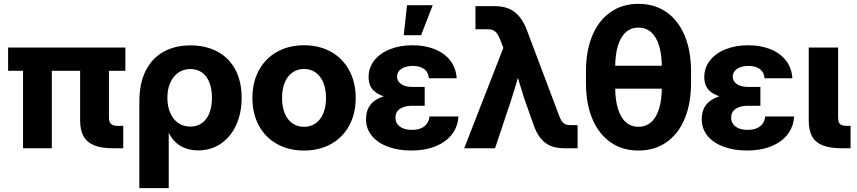

<svg xmlns="http://www.w3.org/2000/svg" viewBox="-20 -759 4388 983"><path d="M557.8 0Q498.8 0 462.1 -15Q425.4 -30 407.8 -61.1Q390.2 -92.2 390.2 -142V-484.4H537.7V-156.7Q537.7 -134.6 548.2 -124.6Q558.8 -114.6 582 -114.6H610.9V0ZM97.9 -484.4H245.3V0H97.9ZM21.5 -515.6H621.9V-396.5H21.5Z M693.4 -238.3Q693.4 -332.1 726 -396.9Q758.6 -461.7 817.5 -494.1Q876.5 -526.6 955.3 -526.6Q1033.5 -526.6 1092.7 -495.1Q1152 -463.6 1184.6 -403Q1217.2 -342.5 1217.2 -258.1Q1217.2 -179.6 1189 -118.4Q1160.7 -57.1 1110.1 -23.1Q1059.5 10.9 994.4 10.9Q959.9 10.9 931.3 0.8Q902.7 -9.4 881.1 -28.9Q859.4 -48.4 845.3 -77H843.8V204.1H693.4ZM1065.2 -258.4Q1065.2 -303.6 1052.1 -336.8Q1039.1 -369.9 1014.2 -387.7Q989.4 -405.5 955 -405.5Q920 -405.5 893.3 -387.3Q866.6 -369 851.8 -335.7Q836.9 -302.4 836.9 -258.4Q836.9 -214.1 851.7 -180.6Q866.4 -147.2 892.9 -129.1Q919.4 -110.9 954.2 -110.9Q988.8 -110.9 1013.8 -128.9Q1038.9 -146.8 1052.1 -180Q1065.2 -213.2 1065.2 -258.4Z M1272.2 -257.4Q1272.2 -337.5 1305.3 -398.7Q1338.4 -460 1398.5 -493.7Q1458.7 -527.3 1536.6 -527.3Q1614.8 -527.3 1674.9 -493.7Q1734.9 -460 1768 -398.7Q1801.1 -337.5 1801.1 -257.4Q1801.1 -177.2 1768 -116.2Q1734.9 -55.2 1674.9 -21.7Q1614.8 11.7 1536.6 11.7Q1458.4 11.7 1398.4 -21.7Q1338.4 -55.2 1305.3 -116.2Q1272.2 -177.2 1272.2 -257.4ZM1649.1 -257.4Q1649.1 -303.4 1635.1 -336.9Q1621.1 -370.4 1595.6 -388.1Q1570.1 -405.9 1536.6 -405.9Q1503.1 -405.9 1477.6 -388.1Q1452.1 -370.4 1438.1 -337Q1424.1 -303.6 1424.1 -257.4Q1424.1 -211.4 1438.1 -178.1Q1452.1 -144.8 1477.5 -127.3Q1502.9 -109.8 1536.6 -109.8Q1570.3 -109.8 1595.7 -127.4Q1621.1 -145 1635.1 -178.3Q1649.1 -211.6 1649.1 -257.4Z M1854 -149.1Q1854 -224.5 1918.7 -255.5Q1983.4 -286.5 2089.2 -286.5H2154.3V-217.4H2089.2Q2050.5 -217.4 2027.5 -201.7Q2004.6 -186 2004.6 -156.7Q2004.6 -137.5 2014.8 -123.4Q2025.1 -109.3 2044 -101.7Q2063 -94.1 2089 -94.1Q2115.7 -94.1 2135 -102.1Q2154.3 -110.1 2165.4 -125.4Q2176.6 -140.8 2178.9 -162.8H2326.9Q2324 -110.2 2293.6 -70.8Q2263.1 -31.5 2209.4 -9.9Q2155.7 11.7 2085.8 11.7Q2020.1 11.7 1967.5 -7.3Q1914.9 -26.4 1884.5 -62.7Q1854 -99 1854 -149.1ZM2096.4 -250.2Q2017.7 -250.2 1969.8 -259.4Q1922 -268.6 1894.5 -293.7Q1867.1 -318.8 1867.1 -364.6Q1867.1 -412.5 1896.3 -449.6Q1925.5 -486.7 1976.7 -507Q2027.9 -527.3 2091.7 -527.3Q2154.5 -527.3 2204.6 -507.6Q2254.8 -487.8 2284.7 -449.8Q2314.6 -411.7 2318.1 -358.4H2175.6Q2173.6 -388.7 2152 -405.1Q2130.4 -421.5 2093.5 -421.5Q2070 -421.5 2051.8 -414.9Q2033.5 -408.3 2023.1 -395.8Q2012.8 -383.3 2012.8 -366.7Q2012.8 -343.5 2033.3 -328.7Q2053.8 -313.9 2091.7 -313.9H2154.3V-250.2ZM2063.9 -732.5H2195.5L2135.9 -578.8H2046.9Z M2557 -513.9 2541 -555.7Q2533.3 -575.4 2524.8 -587Q2516.3 -598.6 2504.9 -603.9Q2493.5 -609.2 2476.8 -609.2H2414.3V-727.5H2514.3Q2555.3 -727.5 2586.1 -714.3Q2616.9 -701 2639.7 -673.1Q2662.6 -645.3 2679 -601L2840.6 -171.9Q2848.6 -150.4 2855.7 -139.6Q2862.7 -128.9 2873.1 -123.6Q2883.5 -118.4 2900.5 -118.4H2937.2V0H2867.7Q2826.5 0 2796.7 -13.1Q2766.9 -26.3 2745.6 -54Q2724.3 -81.6 2709.4 -126.6L2665.7 -250Q2651.6 -292.4 2638.5 -336.6Q2625.4 -380.8 2610.9 -435.9H2653.4Q2622.7 -325.7 2598 -250L2514.6 0H2356.7Z M2980 -334.1V-393.5Q2980 -498.9 3012.7 -577Q3045.5 -655.1 3106.2 -697.2Q3166.8 -739.3 3248.8 -739.3Q3330.9 -739.3 3391.7 -697.2Q3452.4 -655.1 3485.2 -577Q3518 -498.9 3518 -393.5V-334.1Q3518 -228.6 3485.2 -150.5Q3452.4 -72.5 3391.7 -30.4Q3330.9 11.7 3248.8 11.7Q3166.8 11.7 3106.2 -30.4Q3045.5 -72.5 3012.7 -150.5Q2980 -228.6 2980 -334.1ZM3368.4 -313.8V-413.8Q3368.4 -479.7 3354.2 -525.4Q3340 -571.2 3313.2 -594.5Q3286.3 -617.8 3248.8 -617.8Q3211.3 -617.8 3184.6 -594.5Q3157.9 -571.2 3143.8 -525.4Q3129.6 -479.7 3129.6 -413.8V-313.8Q3129.6 -247.9 3143.8 -202.1Q3157.9 -156.3 3184.6 -133.1Q3211.3 -109.8 3248.8 -109.8Q3286.3 -109.8 3313.2 -133.1Q3340 -156.3 3354.2 -202.1Q3368.4 -247.9 3368.4 -313.8ZM3102.7 -422.6H3394.6V-305H3102.7Z M3572.8 -149.1Q3572.8 -224.5 3637.5 -255.5Q3702.1 -286.5 3807.9 -286.5H3873V-217.4H3807.9Q3769.2 -217.4 3746.3 -201.7Q3723.3 -186 3723.3 -156.7Q3723.3 -137.5 3733.6 -123.4Q3743.8 -109.3 3762.8 -101.7Q3781.7 -94.1 3807.7 -94.1Q3834.5 -94.1 3853.8 -102.1Q3873 -110.1 3884.2 -125.4Q3895.3 -140.8 3897.7 -162.8H4045.6Q4042.8 -110.2 4012.3 -70.8Q3981.8 -31.5 3928.1 -9.9Q3874.4 11.7 3804.6 11.7Q3738.9 11.7 3686.3 -7.3Q3633.7 -26.4 3603.2 -62.7Q3572.8 -99 3572.8 -149.1ZM3815.1 -250.2Q3736.4 -250.2 3688.6 -259.4Q3640.7 -268.6 3613.3 -293.7Q3585.8 -318.8 3585.8 -364.6Q3585.8 -412.5 3615 -449.6Q3644.2 -486.7 3695.5 -507Q3746.7 -527.3 3810.4 -527.3Q3873.2 -527.3 3923.4 -507.6Q3973.5 -487.8 4003.4 -449.8Q4033.3 -411.7 4036.8 -358.4H3894.3Q3892.4 -388.7 3870.8 -405.1Q3849.1 -421.5 3812.2 -421.5Q3788.8 -421.5 3770.5 -414.9Q3752.2 -408.3 3741.9 -395.8Q3731.5 -383.3 3731.5 -366.7Q3731.5 -343.5 3752.1 -328.7Q3772.6 -313.9 3810.4 -313.9H3873V-250.2Z M4291.1 0Q4230.5 0 4193.1 -14.4Q4155.8 -28.8 4138.2 -59.9Q4120.6 -91 4120.6 -142V-515.6H4271V-156.6Q4271 -140.9 4275.2 -131.9Q4279.5 -122.9 4288.7 -118.8Q4297.9 -114.6 4313.8 -114.6H4334.7V0Z"/></svg>

Font: Intratopia Thin
Style: Regular
Weight: 100
Designer: Rasmus Andersson
Foundry: rsms
Version: Version 3.000;Glyphs 3.2.3 (3260)